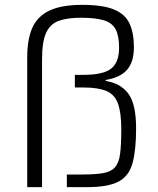

<svg xmlns="http://www.w3.org/2000/svg" viewBox="-20 -770 650 790"><path d="M92 0V-534Q92 -608 113 -655.5Q134 -703 183.5 -726.5Q233 -750 319 -750Q404 -750 450 -730.5Q496 -711 513.5 -672Q531 -633 531 -576Q531 -515 503 -483Q475 -451 415 -441V-437Q477 -427 508.5 -384Q540 -341 540 -242Q540 -153 525.5 -99.5Q511 -46 468 -23Q425 0 338 0H255V-52H318Q371 -52 403.5 -57.5Q436 -63 452.5 -81Q469 -99 474 -136Q479 -173 479 -237Q479 -306 465.5 -343.5Q452 -381 418 -395.5Q384 -410 324 -410H288V-462H324Q404 -462 437 -487.5Q470 -513 470 -574Q470 -621 456.5 -648Q443 -675 409 -686Q375 -697 313 -697Q258 -697 222.5 -684.5Q187 -672 170 -635.5Q153 -599 153 -526V0Z"/></svg>

Font: Saira Light
Style: Regular
Weight: 300
Designer: Hector Gatti with collaboration of the Omnibus-Type team
Foundry: Omnibus-Type
Version: Version 1.100; ttfautohint (v1.8.3)